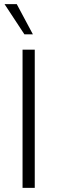

<svg xmlns="http://www.w3.org/2000/svg" viewBox="-20 -908 277 928"><path d="M89 0V-668H148V0ZM98 -742 2 -888H61L139 -742Z"/></svg>

Font: Celebes Light
Style: Regular
Weight: 300
Designer: Anugrah Pasau
Foundry: Lafontype
Version: Version 1.000; ttfautohint (v1.8.4)